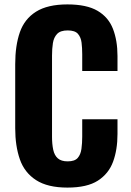

<svg xmlns="http://www.w3.org/2000/svg" viewBox="-20 -840 593 871"><path d="M286 11Q196 11 143.5 -23Q91 -57 70 -117.5Q49 -178 49 -258V-549Q49 -633 70 -693.5Q91 -754 143.5 -787Q196 -820 286 -820Q373 -820 422.5 -791Q472 -762 492.5 -709Q513 -656 513 -586V-518H353V-594Q353 -622 350 -646.5Q347 -671 333.5 -686.5Q320 -702 287 -702Q254 -702 239 -686Q224 -670 220 -644.5Q216 -619 216 -588V-220Q216 -186 221.5 -160.5Q227 -135 242.5 -121.5Q258 -108 287 -108Q319 -108 332.5 -123.5Q346 -139 349.5 -165Q353 -191 353 -220V-299H513V-232Q513 -161 493 -106.5Q473 -52 424 -20.5Q375 11 286 11Z"/></svg>

Font: Oswald SemiBold
Style: Regular
Weight: 600
Designer: Vernon Adams
Foundry: Vernon Adams
Version: Version 4.103;gftools[0.9.33.dev8+g029e19f]